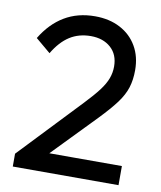

<svg xmlns="http://www.w3.org/2000/svg" viewBox="-80 -769 700 833"><g transform="rotate(10 270.0 -352.0)"><path d="M33 -56.5 289.2 -326.5Q327.5 -366.8 349.8 -396.2Q372 -425.8 381.2 -451Q390.5 -476.2 390.5 -503.2Q390.5 -556.2 356.8 -586.2Q323 -616.2 269 -616.2Q216 -616.2 176 -590.6Q136 -565 104.5 -512L38.8 -567.2Q79.5 -634.5 137.5 -669.2Q195.5 -704 272 -704Q335.5 -704 383.1 -678.9Q430.8 -653.8 457 -608.6Q483.2 -563.5 483.2 -503.5Q483.2 -461 472.5 -426.9Q461.8 -392.8 435.5 -357.2Q409.2 -321.8 362.2 -273L155.2 -59.5ZM33 0V-56.5L112.5 -84.2H498.8V0Z"/></g></svg>

Font: Marine Company Thin
Style: Regular
Weight: 100
Designer: Rodrigo Fuenzalida
Foundry: fragTYPE
Version: Version 1.000